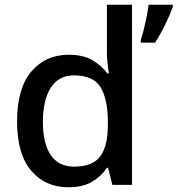

<svg xmlns="http://www.w3.org/2000/svg" viewBox="-20 -780 749 810"><path d="M268 10Q171 10 111.5 -60Q52 -130 52 -268Q52 -407 112 -478Q172 -549 270 -549Q331 -549 370 -526Q409 -503 433 -470H439Q437 -483 434 -510Q431 -537 431 -558V-760H537V0H454L436 -72H431Q408 -37 369 -13.5Q330 10 268 10ZM293 -77Q371 -77 403 -120.5Q435 -164 435 -251V-267Q435 -361 404.5 -411.5Q374 -462 292 -462Q227 -462 194 -409.5Q161 -357 161 -266Q161 -175 194 -126Q227 -77 293 -77ZM709 -751Q699 -722 678 -678.5Q657 -635 634 -600H574V-612Q584 -641 593.5 -684.5Q603 -728 607 -760H709Z"/></svg>

Font: Noto Sans Ol Chiki Medium
Style: Regular
Weight: 500
Designer: Monotype Design Team, Lewis McGuffie
Foundry: Monotype Imaging Inc.
Version: Version 2.003; ttfautohint (v1.8.4.7-5d5b)